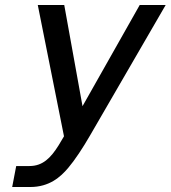

<svg xmlns="http://www.w3.org/2000/svg" viewBox="-20 -749 684 769"><path d="M28.8 0H101.1C177.7 0 222.2 -40 252.9 -76.2C279.8 -107.9 311.5 -155.8 341.3 -207.5L643.6 -729H539.6L310.5 -323.7L237.3 -729H131.3L236.3 -203.1C229.5 -190.9 221.2 -177.2 214.8 -167C183.1 -116.2 150.9 -84 98.1 -84H44.9Z"/></svg>

Font: Hack
Style: Oblique
Weight: 400
Italic angle: -12°
Monospace: yes
Designer: Christopher Simpkins
Foundry: Christopher Simpkins
Version: Version 2.010